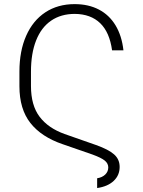

<svg xmlns="http://www.w3.org/2000/svg" viewBox="-20 -737 700 941"><path d="M510.7 83Q510.3 63.5 493.2 49.8Q476.1 36.1 433.6 20.5L287.1 -30.3Q182.6 -65.9 128.9 -134.3Q75.2 -202.6 75.2 -314.5V-385.7Q75.2 -486.8 108.2 -561.5Q141.1 -636.2 202.1 -676.5Q263.2 -716.8 345.7 -716.8Q413.6 -716.8 464.6 -690.2Q515.6 -663.6 546.4 -612.5Q577.1 -561.5 585 -490.2H529.3Q517.1 -579.1 470.9 -623.5Q424.8 -668 346.7 -668.9Q278.8 -668.9 230.5 -635.7Q182.1 -602.5 157 -538.8Q131.8 -475.1 131.8 -385.7V-315.4Q131.8 -220.7 174.1 -164.8Q216.3 -108.9 296.9 -80.1L450.2 -26.4Q512.2 -4.4 539.3 19.8Q566.4 43.9 566.4 81.1Q566.4 122.1 537.1 149.7Q507.8 177.2 456.1 184.6V136.7Q481 132.8 495.8 118.4Q510.7 104 510.7 83Z"/></svg>

Font: Pretendard Std ExtraLight
Style: Regular
Weight: 200
Designer: Base glyphs from Inter by Rasmus Andersson; Hangeul glyphs from Noto Sans CJK(Source Han Sans) by Jang Soo-young and Kan
Foundry: Kil Hyung-jin
Version: Version 1.309